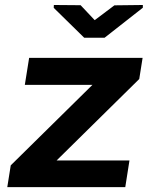

<svg xmlns="http://www.w3.org/2000/svg" viewBox="-20 -765 627 785"><path d="M211.4 -108.9H509.3L492.2 0H9.8L23.9 -88.9L357.9 -418H81.5L99.1 -528.3H563L549.3 -441.9ZM367.2 -682.6 447.8 -743.2 564 -744.6V-733.4L407.7 -610.8H324.2L199.7 -732.9L200.2 -744.6L309.6 -743.7Z"/></svg>

Font: Roboto Mono
Style: Bold Italic
Weight: 700
Designer: Google
Version: Version 2.000985; 2015; ttfautohint (v1.3)